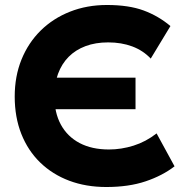

<svg xmlns="http://www.w3.org/2000/svg" viewBox="-20 -735 738 770"><path d="M406.5 15Q325 15 257.8 -10.2Q190.5 -35.5 141.2 -83.2Q92 -131 65.5 -198Q39 -265 39 -348Q39 -429 66.2 -496.2Q93.5 -563.5 143.2 -612.5Q193 -661.5 260.8 -688.2Q328.5 -715 409 -715Q496.5 -715 556 -693Q615.5 -671 663.5 -630.5L584.5 -500Q554 -532.5 510.5 -548.8Q467 -565 414 -565Q363 -565 323 -550Q283 -535 255.2 -507Q227.5 -479 212.8 -439.2Q198 -399.5 198 -350.5Q198 -283 224.2 -235Q250.5 -187 299.5 -161.2Q348.5 -135.5 417 -135.5Q466.5 -135.5 515.8 -151Q565 -166.5 608 -200L680 -68Q631.5 -30.5 564 -7.8Q496.5 15 406.5 15ZM154 -297V-423.5H523.5V-297Z"/></svg>

Font: Geologica Roman
Style: Bold
Weight: 700
Designer: Sindre Bremnes, Frode Helland
Foundry: Monokrom Skriftforlag AS
Version: Version 1.010;gftools[0.9.28]